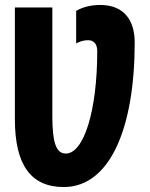

<svg xmlns="http://www.w3.org/2000/svg" viewBox="-20 -744 603 774"><path d="M237 10C423 10 523 -227 523 -573C523 -663 479 -724 384 -724C344 -724 310 -714 287 -700V-569C302 -577 318 -582 335 -582C355 -582 372 -570 372 -538C372 -297 318 -125 245 -125C206 -125 191 -170 191 -276V-714H40V-263C40 -80 104 10 237 10Z"/></svg>

Font: Noto Sans Mono SemiCondensed ExtraBold
Style: Regular
Weight: 800
Width: 4
Designer: Monotype Design Team
Foundry: Monotype Imaging Inc.
Version: Version 2.014